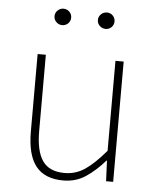

<svg xmlns="http://www.w3.org/2000/svg" viewBox="-53 -779 683 838"><g transform="rotate(5 288.5 -360.5)"><path d="M255 13Q174 13 135 -36Q96 -85 96 -188V-527H132V-192Q132 -105 161.5 -62.5Q191 -20 258 -20Q307 -20 347.5 -47.5Q388 -75 437 -133V-527H473V0H442L438 -90H436Q396 -44 353 -15.5Q310 13 255 13ZM191 -662Q177 -662 166 -672.5Q155 -683 155 -698Q155 -713 166 -723.5Q177 -734 191 -734Q207 -734 217.5 -723.5Q228 -713 228 -698Q228 -683 217.5 -672.5Q207 -662 191 -662ZM382 -662Q367 -662 356 -672.5Q345 -683 345 -698Q345 -713 356 -723.5Q367 -734 382 -734Q397 -734 407.5 -723.5Q418 -713 418 -698Q418 -683 407.5 -672.5Q397 -662 382 -662Z"/></g></svg>

Font: Noto Sans HK Thin
Style: Regular
Weight: 100
Designer: Ryoko NISHIZUKA 西塚涼子 (kana, bopomofo & ideographs); Paul D. Hunt (Latin, Greek & Cyrillic); Sandoll Communications 산돌커뮤니
Foundry: Adobe
Version: Version 2.004-H2;hotconv 1.0.118;makeotfexe 2.5.65603